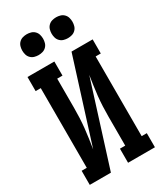

<svg xmlns="http://www.w3.org/2000/svg" viewBox="-233 -1044 966 1133"><g transform="rotate(-30 250.0 -478.0)"><path d="M28 0V-96H63V-639H28V-735H211V-639H175V-441Q175 -407 173.5 -373Q172 -339 168.5 -305Q165 -271 160 -237.5Q155 -204 150 -171L328 -735H472V-639H437V-96H472V0H289V-96H325V-294Q325 -328 326.5 -362Q328 -396 331.5 -430Q335 -464 340 -497.5Q345 -531 350 -564L172 0ZM350 -814Q336 -814 322 -818Q308 -822 297.5 -832.5Q287 -843 283 -857Q279 -871 279 -885Q279 -899 283 -913Q287 -927 297.5 -937.5Q308 -948 322 -952Q336 -956 350 -956Q364 -956 378 -952Q392 -948 402.5 -937.5Q413 -927 417 -913Q421 -899 421 -885Q421 -871 417 -857Q413 -843 402.5 -832.5Q392 -822 378 -818Q364 -814 350 -814ZM150 -814Q136 -814 122 -818Q108 -822 97.5 -832.5Q87 -843 83 -857Q79 -871 79 -885Q79 -899 83 -913Q87 -927 97.5 -937.5Q108 -948 122 -952Q136 -956 150 -956Q164 -956 178 -952Q192 -948 202.5 -937.5Q213 -927 217 -913Q221 -899 221 -885Q221 -871 217 -857Q213 -843 202.5 -832.5Q192 -822 178 -818Q164 -814 150 -814Z"/></g></svg>

Font: Iosevka Slab
Style: Bold
Weight: 700
Monospace: yes
Designer: Belleve Invis
Foundry: Belleve Invis
Version: Version 11.1.1; ttfautohint (v1.8.3)